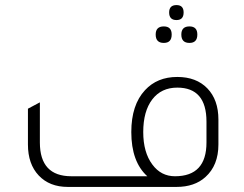

<svg xmlns="http://www.w3.org/2000/svg" viewBox="-20 -736 960 756"><path d="M675 -657Q646 -657 646 -687Q646 -716 675 -716Q703 -716 703 -687Q703 -657 675 -657ZM625 -567Q593 -567 593 -600Q593 -632 625 -632Q656 -632 656 -600Q656 -567 625 -567ZM726 -567Q694 -567 694 -600Q694 -632 726 -632Q757 -632 757 -600Q757 -567 726 -567ZM247 0Q175 0 132.5 -45Q90 -90 90 -167V-308L137 -333V-175Q137 -42 261 -42H560Q497 -99 497 -216Q497 -323 551 -381Q599 -433 678 -433Q753 -433 796.5 -388Q840 -343 840 -265V-167Q840 -85 789 -39Q746 0 675 0ZM793 -257Q793 -391 678 -391Q615 -391 579.5 -344.5Q544 -298 544 -216Q544 -136 580 -88Q614 -42 669 -42Q793 -42 793 -175Z"/></svg>

Font: TajawalTap
Style: Regular
Weight: 300
Designer: Boutros Fonts
Foundry: Created by Boutros International 2017
Version: Version 2.700